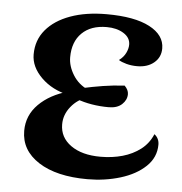

<svg xmlns="http://www.w3.org/2000/svg" viewBox="-44 -570 596 629"><g transform="rotate(5 253.5 -255.0)"><path d="M266 17Q164 17 105 -21Q46 -59 46 -123Q46 -174 82.5 -210.5Q119 -247 180 -264L182 -252Q126 -264 90.5 -299Q55 -334 55 -375Q55 -422 83.5 -456Q112 -490 163 -508.5Q214 -527 282 -527Q374 -527 423.5 -501Q473 -475 473 -431Q473 -402 451.5 -384Q430 -366 396 -366Q377 -366 360.5 -370.5Q344 -375 335 -381Q350 -392 357 -406.5Q364 -421 364 -434Q364 -457 341.5 -471Q319 -485 286 -485Q234 -485 204.5 -456Q175 -427 175 -376Q175 -347 193 -318Q211 -289 243 -275L242 -249Q211 -240 189.5 -213.5Q168 -187 168 -155Q168 -112 204.5 -86Q241 -60 302 -60Q341 -60 374.5 -69.5Q408 -79 433.5 -98.5Q459 -118 472 -149Q480 -143 484 -134.5Q488 -126 488 -116Q488 -74 456.5 -44Q425 -14 374 1.5Q323 17 266 17ZM315 -224Q286 -224 259 -228.5Q232 -233 208 -242L224 -279Q256 -286 290 -291.5Q324 -297 361 -299Q374 -286 374 -272Q374 -253 358.5 -238.5Q343 -224 315 -224Z"/></g></svg>

Font: Arima SemiBold
Style: Regular
Weight: 600
Designer: Joana Correia and Natanael Gama
Foundry: NDISCOVER
Version: Version 1.101;gftools[0.9.23]